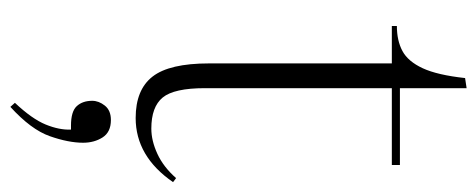

<svg xmlns="http://www.w3.org/2000/svg" viewBox="-302 -380 943 380"><g transform="rotate(90 170.0 -189.5)"><path d="M213 14Q157 14 131 -19.5Q105 -53 105 -131V-493H31V-503Q60 -503 80.5 -514Q101 -525 114.5 -554Q128 -583 134 -638L154 -641V-509H306V-493H154V-123Q154 -62 172.5 -39.5Q191 -17 234 -17Q258 -17 284 -29Q310 -41 332 -66L340 -60Q289 14 213 14ZM191 262 183 253Q215 219 226 192Q237 165 236 142H228Q200 142 189.5 130.5Q179 119 179 100Q179 87 188.5 75Q198 63 217 63Q241 63 251.5 79.5Q262 96 262 118Q262 147 249 184Q236 221 191 262Z"/></g></svg>

Font: Display Extralight
Style: Regular
Weight: 200
Designer: Latin by Veronika Burian and Jose Scaglione. Greek by Irene Vlachou. Cyrillic by Vera Evstafieva.
Foundry: TypeTogether
Version: Version 3.002